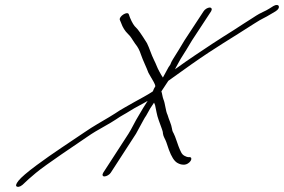

<svg xmlns="http://www.w3.org/2000/svg" viewBox="-20 -699 1131 765"><path d="M491.8 -166 391.4 -11C386.5 -3 388 4 396 4C404 4 416.5 -3 421.4 -11L521.8 -166L551.8 -221C554.8 -227 558.8 -233 562.2 -238L578.5 -267L593.8 -290C595.3 -287 596.4 -283 597.9 -280C602.5 -261 604.2 -242 612.4 -220L625.1 -185C627.2 -179 629.2 -173 629.2 -167C630.8 -154 638.4 -145 642.5 -133L652.7 -103C662.9 -75 674.1 -57 686.6 -50C695.2 -45 703.2 -43 709.2 -43H715.2C723.2 -43 734.6 -50 739.6 -58C744.5 -66 743 -73 735 -73H729C726 -73 721.9 -75 715.4 -78C702.9 -85 702.3 -92 696.2 -104C690.6 -115 678.3 -157 671.7 -168C667.2 -175 665.6 -182 665.1 -187C663 -203 652.3 -224 647.7 -241C639.6 -257 638.3 -287 631.2 -303C627.2 -313 626.1 -327 623 -335L650.7 -377C658.6 -383 689.5 -405 743.2 -443C841.2 -512 901.9 -546 993 -605C1026.8 -627 1032.3 -626 1061.2 -644L1078.1 -654C1101 -668 1091.8 -688 1069.4 -675L1053.5 -665C1045.1 -660 1036.6 -655 1029.1 -652C1021.6 -649 1006.7 -641 987.3 -628C950.5 -604 942.5 -600 911.2 -579C883.3 -561 857.9 -546 828.1 -526C774.3 -490 739.5 -468 677.3 -423C678.8 -426 679.8 -428 681.3 -431L699.5 -464L722.7 -501L745 -538L821.1 -654C826 -662 823.5 -669 815.5 -669C807.5 -669 796 -662 791.1 -654L715 -538L692.7 -501L669 -463C664.6 -456 661.1 -449 658.2 -441L651.3 -431L629.6 -391L629.1 -390C625 -396 619 -406 614.9 -414C605.8 -430 603.7 -440 593.6 -460C582.9 -481 575.2 -508 565.6 -527C543.8 -562 529.1 -583 522.1 -589C515 -595 506.4 -608 497.8 -629L493.2 -642C488.1 -656 453.2 -634 457.4 -620L462.4 -608C468.6 -590 478.2 -575 489.8 -564C503.4 -551 504.9 -544 519.1 -524C529.2 -512 536.3 -498 541.4 -482C549.1 -459 564.3 -429 571.4 -409L581.1 -392C585.1 -384 598.8 -365 598.8 -355C594.9 -349 591.4 -342 589 -335C572.1 -323 534.2 -303 516.3 -293C489.4 -277 464.5 -265 438.6 -247L414.3 -232C382.9 -213 353 -197 316.7 -172C258 -132 190.8 -89 126.2 -41C88.4 -13 64.1 8 53.7 21C43.3 34 40.8 43 48.8 45C56.9 47 66.3 42 78.7 29C85.2 22 100.6 9 122.9 -10C162.2 -43 287.1 -126 327.8 -154C349.2 -169 371.6 -182 395 -195C414.5 -206 429.9 -215 441.8 -223C464.7 -239 475.7 -243 499.1 -258C514 -268 553.8 -288 568.3 -297L550.5 -269L532.2 -238C518.9 -217 503.1 -183 491.8 -166Z"/></svg>

Font: MewTooHand
Style: UltimateIta
Weight: 400
Designer: Mew Too, Robert Jablonski
Version: Version 0.77